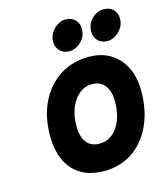

<svg xmlns="http://www.w3.org/2000/svg" viewBox="-110 -803 768 898"><g transform="rotate(-15 274.0 -354.0)"><path d="M284 12Q187.5 12 134.2 -46.8Q81 -105.5 81 -213Q81 -305 115.2 -374.8Q149.5 -444.5 210.2 -483.8Q271 -523 351 -523Q441 -523 494.2 -463.8Q547.5 -404.5 547.5 -305Q547.5 -211 514.2 -139.5Q481 -68 421.8 -28Q362.5 12 284 12ZM296 -117.5Q331.5 -117.5 358.5 -139.2Q385.5 -161 400.8 -200Q416 -239 416 -289.5Q416 -340.5 394.2 -368Q372.5 -395.5 332 -395.5Q297 -395.5 270 -373.2Q243 -351 227.5 -312.8Q212 -274.5 212 -225Q212 -172.5 233.5 -145Q255 -117.5 296 -117.5ZM455.5 -571.5Q426.5 -571.5 409.8 -589.5Q393 -607.5 393 -633Q393 -669.5 418.2 -694.8Q443.5 -720 475.5 -720Q505 -720 522 -702.2Q539 -684.5 539 -658Q539 -634 526.8 -614.5Q514.5 -595 495.2 -583.2Q476 -571.5 455.5 -571.5ZM271 -571.5Q243 -571.5 225.8 -589.5Q208.5 -607.5 208.5 -633Q208.5 -657.5 220.8 -677Q233 -696.5 251.8 -708.2Q270.5 -720 290.5 -720Q320.5 -720 337.5 -702.2Q354.5 -684.5 354.5 -658Q354.5 -622 328.8 -596.8Q303 -571.5 271 -571.5Z"/></g></svg>

Font: Overpass ExtraBold
Style: Italic
Weight: 800
Italic angle: -10°
Designer: Delve Withrington, Dave Bailey, Thomas Jockin
Foundry: Delve Fonts LLC
Version: Version 4.000